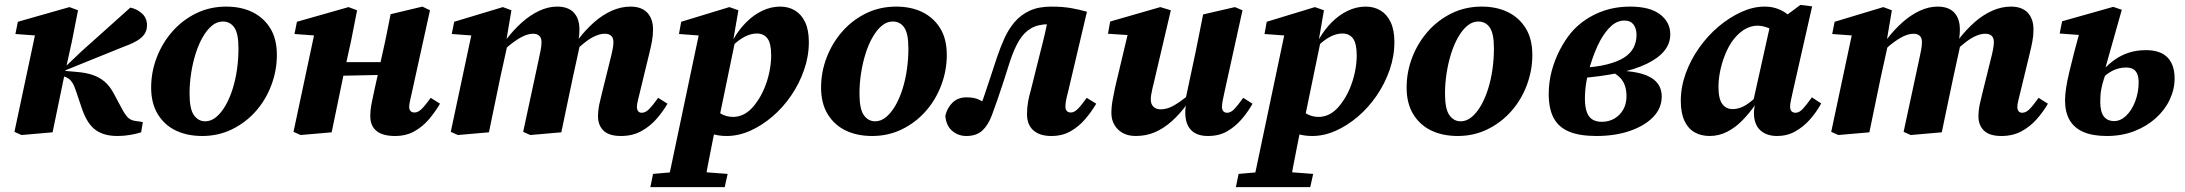

<svg xmlns="http://www.w3.org/2000/svg" viewBox="-20 -541 8932 785"><path d="M68 11 39 -2 129 -425 178 -392 43 -402 53 -452 264 -512 299 -499 274 -372 242 -227Q230 -170 218.5 -113.5Q207 -57 195 0ZM557 0Q539 6 513 10.5Q487 15 460 15Q405 15 371 -9.5Q337 -34 316 -94L290 -171Q283 -192 275.5 -203.5Q268 -215 259 -220.5Q250 -226 236 -231L225 -234V-269H248L312 -330L513 -510Q541 -504 561 -485.5Q581 -467 581 -438Q581 -416 569.5 -400Q558 -384 535 -371.5Q512 -359 476 -346L246 -253L248 -251L293 -247Q331 -244 359 -234.5Q387 -225 408 -207Q429 -189 445 -159L476 -101Q491 -72 503.5 -60Q516 -48 537 -46L564 -42Z M807 15Q746 15 699.5 -7Q653 -29 625.5 -73.5Q598 -118 598 -183Q598 -247 621 -306.5Q644 -366 685 -412.5Q726 -459 782 -486.5Q838 -514 905 -514Q966 -514 1012 -491.5Q1058 -469 1085 -425.5Q1112 -382 1112 -316Q1112 -253 1089.5 -193Q1067 -133 1026 -86.5Q985 -40 929 -12.5Q873 15 807 15ZM819 -45Q843 -45 864 -62.5Q885 -80 902 -109.5Q919 -139 931 -177Q943 -215 949 -257.5Q955 -300 955 -343Q955 -404 938 -428.5Q921 -453 891 -453Q867 -453 846.5 -436Q826 -419 809 -389.5Q792 -360 780 -322Q768 -284 761.5 -242Q755 -200 755 -158Q755 -95 773 -70Q791 -45 819 -45Z M1209 11 1180 -2 1270 -425 1319 -392 1184 -402 1194 -452 1405 -512 1440 -499 1415 -372 1383 -227Q1371 -170 1359.5 -113.5Q1348 -57 1336 0ZM1314 -230V-287H1598V-236ZM1595 15Q1545 15 1519.5 -5.5Q1494 -26 1494 -65Q1494 -91 1499 -116.5Q1504 -142 1509 -165L1545 -328Q1554 -367 1561.5 -405Q1569 -443 1577 -483L1707 -514L1738 -499L1664 -163Q1660 -145 1656.5 -129.5Q1653 -114 1653 -104Q1653 -93 1658.5 -87Q1664 -81 1675 -81Q1689 -81 1703.5 -95Q1718 -109 1741 -141L1779 -117Q1759 -83 1733.5 -53Q1708 -23 1674 -4Q1640 15 1595 15Z M1852 11 1823 -2 1913 -425 1962 -392 1827 -402 1837 -452 2036 -512 2071 -499 2048 -363H2056L2026 -227Q2014 -170 2002.5 -113.5Q1991 -57 1979 0ZM2148 11 2119 -2 2182 -295Q2187 -318 2190.5 -336Q2194 -354 2194 -369Q2194 -386 2185 -394.5Q2176 -403 2160 -403Q2143 -403 2124 -395Q2105 -387 2082 -370.5Q2059 -354 2032 -328L2029 -380H2050Q2080 -419 2113.5 -449Q2147 -479 2184 -496.5Q2221 -514 2258 -514Q2303 -514 2326 -489.5Q2349 -465 2349 -420Q2349 -400 2346.5 -386Q2344 -372 2342 -358L2351 -357L2322 -224Q2310 -168 2298.5 -112.5Q2287 -57 2275 0ZM2519 15Q2470 15 2447.5 -7Q2425 -29 2425 -65Q2425 -90 2430.5 -115.5Q2436 -141 2442 -164L2475 -297Q2481 -320 2484.5 -338Q2488 -356 2488 -369Q2488 -386 2479 -394.5Q2470 -403 2453 -403Q2436 -403 2416.5 -395Q2397 -387 2374.5 -370Q2352 -353 2324 -326L2321 -380H2344Q2375 -420 2409 -450Q2443 -480 2481 -497Q2519 -514 2558 -514Q2603 -514 2626.5 -489Q2650 -464 2650 -420Q2650 -396 2645.5 -372Q2641 -348 2635 -324L2595 -159Q2591 -142 2587.5 -128Q2584 -114 2584 -104Q2584 -93 2589 -86.5Q2594 -80 2604 -80Q2619 -80 2633.5 -94.5Q2648 -109 2671 -141L2709 -117Q2690 -84 2663 -53.5Q2636 -23 2600.5 -4Q2565 15 2519 15Z M2639 224 2650 170 2764 160H2822L2955 170L2943 224ZM2706 224 2842 -422 2890 -392 2756 -402 2765 -452 2962 -512 2999 -499 2978 -378 2986 -375 2917 -41 2907 -32Q2898 15 2889 58.5Q2880 102 2872.5 143Q2865 184 2858 224ZM2951 15Q2916 15 2889 5.5Q2862 -4 2838 -23L2877 -120Q2901 -92 2925 -77.5Q2949 -63 2977 -63Q2994 -63 3010.5 -69Q3027 -75 3042.5 -88Q3058 -101 3072 -121Q3090 -145 3104 -177.5Q3118 -210 3125.5 -246Q3133 -282 3133 -314Q3133 -363 3118 -383.5Q3103 -404 3074 -404Q3057 -404 3038.5 -397Q3020 -390 3000.5 -375.5Q2981 -361 2961 -339L2959 -383H2980Q3002 -421 3031.5 -450.5Q3061 -480 3096.5 -497Q3132 -514 3170 -514Q3204 -514 3230.5 -498Q3257 -482 3272 -450Q3287 -418 3287 -369Q3287 -311 3267.5 -255Q3248 -199 3214.5 -150Q3181 -101 3137.5 -64Q3094 -27 3046.5 -6Q2999 15 2951 15Z M3546 15Q3485 15 3438.5 -7Q3392 -29 3364.5 -73.5Q3337 -118 3337 -183Q3337 -247 3360 -306.5Q3383 -366 3424 -412.5Q3465 -459 3521 -486.5Q3577 -514 3644 -514Q3705 -514 3751 -491.5Q3797 -469 3824 -425.5Q3851 -382 3851 -316Q3851 -253 3828.5 -193Q3806 -133 3765 -86.5Q3724 -40 3668 -12.5Q3612 15 3546 15ZM3558 -45Q3582 -45 3603 -62.5Q3624 -80 3641 -109.5Q3658 -139 3670 -177Q3682 -215 3688 -257.5Q3694 -300 3694 -343Q3694 -404 3677 -428.5Q3660 -453 3630 -453Q3606 -453 3585.5 -436Q3565 -419 3548 -389.5Q3531 -360 3519 -322Q3507 -284 3500.5 -242Q3494 -200 3494 -158Q3494 -95 3512 -70Q3530 -45 3558 -45Z M3931 15Q3897 15 3872.5 -6.5Q3848 -28 3845 -68Q3853 -101 3875 -122Q3897 -143 3932 -143Q3949 -143 3961.5 -140.5Q3974 -138 3987 -131.5Q4000 -125 4016 -114L4033 -103L3998 -54L3975 -73Q3989 -106 4001.5 -142Q4014 -178 4027 -218Q4040 -258 4055 -303Q4069 -345 4086 -383Q4103 -421 4128 -450.5Q4153 -480 4189.5 -497Q4226 -514 4278 -514Q4326 -514 4361.5 -507.5Q4397 -501 4424 -493L4346 -162Q4341 -144 4338.5 -129.5Q4336 -115 4336 -105Q4336 -93 4342 -87Q4348 -81 4358 -81Q4372 -81 4386.5 -95.5Q4401 -110 4423 -141L4462 -117Q4442 -83 4416 -53Q4390 -23 4356.5 -4Q4323 15 4278 15Q4231 15 4205 -8Q4179 -31 4179 -74Q4179 -99 4183 -123Q4187 -147 4194 -170L4233 -326Q4243 -364 4252 -403Q4261 -442 4269 -482L4325 -436Q4313 -438 4298.5 -440Q4284 -442 4268 -442Q4225 -442 4196 -425.5Q4167 -409 4146.5 -375Q4126 -341 4109 -289Q4094 -242 4082 -204.5Q4070 -167 4058.5 -134.5Q4047 -102 4035 -69Q4020 -29 3996 -7Q3972 15 3931 15Z M4624 15Q4592 15 4570 2.5Q4548 -10 4536 -31Q4524 -52 4524 -78Q4524 -105 4529 -132Q4534 -159 4539 -183L4597 -427L4633 -395L4510 -403L4519 -453L4724 -512L4767 -499L4698 -205Q4694 -190 4691.5 -178Q4689 -166 4687 -155.5Q4685 -145 4685 -135Q4685 -115 4696 -104.5Q4707 -94 4725 -94Q4744 -94 4762.5 -101.5Q4781 -109 4803 -124.5Q4825 -140 4852 -163L4861 -116H4834Q4804 -75 4771 -45.5Q4738 -16 4702 -0.5Q4666 15 4624 15ZM4919 15Q4873 15 4849.5 -9.5Q4826 -34 4826 -82Q4826 -92 4827.5 -102.5Q4829 -113 4832 -125H4825L4868 -327Q4876 -366 4883.5 -404Q4891 -442 4899 -482L5029 -512L5060 -499L4986 -163Q4982 -145 4979 -129.5Q4976 -114 4976 -104Q4976 -93 4981.5 -86.5Q4987 -80 4997 -80Q5012 -80 5026 -94.5Q5040 -109 5063 -141L5101 -117Q5082 -83 5056 -53Q5030 -23 4997 -4Q4964 15 4919 15Z M5033 224 5044 170 5158 160H5216L5349 170L5337 224ZM5100 224 5236 -422 5284 -392 5150 -402 5159 -452 5356 -512 5393 -499 5372 -378 5380 -375 5311 -41 5301 -32Q5292 15 5283 58.5Q5274 102 5266.5 143Q5259 184 5252 224ZM5345 15Q5310 15 5283 5.5Q5256 -4 5232 -23L5271 -120Q5295 -92 5319 -77.5Q5343 -63 5371 -63Q5388 -63 5404.5 -69Q5421 -75 5436.5 -88Q5452 -101 5466 -121Q5484 -145 5498 -177.5Q5512 -210 5519.5 -246Q5527 -282 5527 -314Q5527 -363 5512 -383.5Q5497 -404 5468 -404Q5451 -404 5432.5 -397Q5414 -390 5394.5 -375.5Q5375 -361 5355 -339L5353 -383H5374Q5396 -421 5425.5 -450.5Q5455 -480 5490.5 -497Q5526 -514 5564 -514Q5598 -514 5624.5 -498Q5651 -482 5666 -450Q5681 -418 5681 -369Q5681 -311 5661.5 -255Q5642 -199 5608.5 -150Q5575 -101 5531.5 -64Q5488 -27 5440.5 -6Q5393 15 5345 15Z M5940 15Q5879 15 5832.5 -7Q5786 -29 5758.5 -73.5Q5731 -118 5731 -183Q5731 -247 5754 -306.5Q5777 -366 5818 -412.5Q5859 -459 5915 -486.5Q5971 -514 6038 -514Q6099 -514 6145 -491.5Q6191 -469 6218 -425.5Q6245 -382 6245 -316Q6245 -253 6222.5 -193Q6200 -133 6159 -86.5Q6118 -40 6062 -12.5Q6006 15 5940 15ZM5952 -45Q5976 -45 5997 -62.5Q6018 -80 6035 -109.5Q6052 -139 6064 -177Q6076 -215 6082 -257.5Q6088 -300 6088 -343Q6088 -404 6071 -428.5Q6054 -453 6024 -453Q6000 -453 5979.5 -436Q5959 -419 5942 -389.5Q5925 -360 5913 -322Q5901 -284 5894.5 -242Q5888 -200 5888 -158Q5888 -95 5906 -70Q5924 -45 5952 -45Z M6507 15Q6438 15 6395 -3Q6352 -21 6332 -59Q6312 -97 6312 -156Q6312 -206 6324.5 -252Q6337 -298 6358 -338Q6379 -378 6404 -408Q6446 -457 6508 -485.5Q6570 -514 6645 -514Q6726 -514 6767.5 -482Q6809 -450 6809 -401Q6809 -363 6784.5 -333Q6760 -303 6712.5 -280Q6665 -257 6595.5 -242.5Q6526 -228 6436 -221V-263Q6504 -266 6549.5 -277.5Q6595 -289 6621.5 -306.5Q6648 -324 6659.5 -347.5Q6671 -371 6671 -398Q6671 -425 6658.5 -441Q6646 -457 6622 -457Q6593 -457 6569 -436Q6545 -415 6523 -376Q6512 -356 6501 -328.5Q6490 -301 6480.5 -269.5Q6471 -238 6465.5 -204.5Q6460 -171 6460 -138Q6460 -103 6468 -82Q6476 -61 6491.5 -52Q6507 -43 6529 -43Q6558 -43 6581 -56.5Q6604 -70 6617 -93.5Q6630 -117 6630 -147Q6630 -172 6623.5 -191Q6617 -210 6603.5 -223.5Q6590 -237 6572 -246L6601 -269L6602 -252Q6656 -250 6694 -239Q6732 -228 6753 -205Q6774 -182 6774 -146Q6774 -99 6739.5 -63Q6705 -27 6644.5 -6Q6584 15 6507 15Z M6970 15Q6935 15 6908.5 0Q6882 -15 6867 -47Q6852 -79 6852 -129Q6852 -185 6872 -240.5Q6892 -296 6927 -345.5Q6962 -395 7006.5 -432.5Q7051 -470 7099.5 -492Q7148 -514 7194 -514Q7219 -514 7239 -508Q7259 -502 7276.5 -491Q7294 -480 7311 -464L7254 -399Q7231 -418 7209 -427Q7187 -436 7164 -436Q7151 -436 7136.5 -431.5Q7122 -427 7107.5 -417.5Q7093 -408 7080 -394Q7057 -370 7040.5 -334.5Q7024 -299 7015 -260Q7006 -221 7006 -187Q7006 -137 7021.5 -116Q7037 -95 7064 -95Q7081 -95 7098 -101.5Q7115 -108 7134 -122.5Q7153 -137 7176 -159L7178 -112H7156Q7133 -79 7104.5 -49.5Q7076 -20 7042 -2.5Q7008 15 6970 15ZM7246 15Q7203 15 7177.5 -8Q7152 -31 7151 -77Q7151 -84 7151.5 -90Q7152 -96 7153 -101.5Q7154 -107 7155 -112L7145 -113L7220 -450L7247 -451L7341 -521L7389 -515L7309 -162Q7305 -143 7302 -129.5Q7299 -116 7299 -105Q7299 -93 7304.5 -86.5Q7310 -80 7321 -80Q7336 -80 7350.5 -95.5Q7365 -111 7388 -143L7426 -118Q7407 -83 7380.5 -53Q7354 -23 7320.5 -4Q7287 15 7246 15Z M7496 11 7467 -2 7557 -425 7606 -392 7471 -402 7481 -452 7680 -512 7715 -499 7692 -363H7700L7670 -227Q7658 -170 7646.5 -113.5Q7635 -57 7623 0ZM7792 11 7763 -2 7826 -295Q7831 -318 7834.5 -336Q7838 -354 7838 -369Q7838 -386 7829 -394.5Q7820 -403 7804 -403Q7787 -403 7768 -395Q7749 -387 7726 -370.5Q7703 -354 7676 -328L7673 -380H7694Q7724 -419 7757.5 -449Q7791 -479 7828 -496.5Q7865 -514 7902 -514Q7947 -514 7970 -489.5Q7993 -465 7993 -420Q7993 -400 7990.5 -386Q7988 -372 7986 -358L7995 -357L7966 -224Q7954 -168 7942.5 -112.5Q7931 -57 7919 0ZM8163 15Q8114 15 8091.5 -7Q8069 -29 8069 -65Q8069 -90 8074.5 -115.5Q8080 -141 8086 -164L8119 -297Q8125 -320 8128.5 -338Q8132 -356 8132 -369Q8132 -386 8123 -394.5Q8114 -403 8097 -403Q8080 -403 8060.5 -395Q8041 -387 8018.5 -370Q7996 -353 7968 -326L7965 -380H7988Q8019 -420 8053 -450Q8087 -480 8125 -497Q8163 -514 8202 -514Q8247 -514 8270.5 -489Q8294 -464 8294 -420Q8294 -396 8289.5 -372Q8285 -348 8279 -324L8239 -159Q8235 -142 8231.5 -128Q8228 -114 8228 -104Q8228 -93 8233 -86.5Q8238 -80 8248 -80Q8263 -80 8277.5 -94.5Q8292 -109 8315 -141L8353 -117Q8334 -84 8307 -53.5Q8280 -23 8244.5 -4Q8209 15 8163 15Z M8594 15Q8536 15 8498 -1.5Q8460 -18 8441.5 -50.5Q8423 -83 8423 -130Q8423 -154 8427.5 -182.5Q8432 -211 8440.5 -247Q8449 -283 8460.5 -327.5Q8472 -372 8487 -426L8536 -394L8401 -404L8411 -454L8620 -513L8655 -501L8589 -267L8596 -260Q8588 -237 8581.5 -217Q8575 -197 8571 -175.5Q8567 -154 8567 -125Q8567 -84 8581.5 -65Q8596 -46 8624 -46Q8650 -46 8673 -68Q8696 -90 8710 -127Q8724 -164 8724 -205Q8724 -235 8711.5 -250Q8699 -265 8673 -265Q8643 -265 8616.5 -251.5Q8590 -238 8566 -211L8553 -259H8583Q8603 -281 8628.5 -298.5Q8654 -316 8685 -326Q8716 -336 8754 -336Q8813 -336 8842 -306Q8871 -276 8871 -220Q8871 -176 8851 -133.5Q8831 -91 8793.5 -57.5Q8756 -24 8705.5 -4.5Q8655 15 8594 15Z"/></svg>

Font: Source Serif 4
Style: Bold Italic
Weight: 700
Italic angle: -12°
Designer: Frank Grießhammer
Foundry: Adobe Systems Incorporated
Version: Version 4.004;hotconv 1.0.116;makeotfexe 2.5.65601